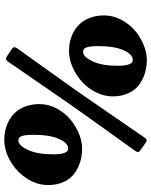

<svg xmlns="http://www.w3.org/2000/svg" viewBox="74 -756 699 888"><g transform="rotate(90 424.0 -312.5)"><path d="M426.3 -483.9Q426.3 -443.8 407.2 -406Q388.2 -368.2 358.4 -341.3Q328.6 -314.5 291 -298.1Q253.4 -281.7 216.8 -281.7Q192.4 -281.7 169.4 -287.1Q146.5 -292.5 124.8 -305.2Q103 -317.9 87.2 -336.2Q71.3 -354.5 61.5 -382.3Q51.8 -410.2 51.8 -444.3Q51.8 -484.4 71 -521.7Q90.3 -559.1 120.1 -585Q149.9 -610.8 186.5 -626.2Q223.1 -641.6 257.8 -641.6Q290 -641.6 318.8 -632.8Q347.7 -624 372.3 -606Q397 -587.9 411.6 -556.4Q426.3 -524.9 426.3 -483.9ZM455.6 -275.4Q408.7 -208.5 345.9 -116.5Q283.2 -24.4 265.1 1Q254.9 15.6 242.7 6.3L205.6 -18.1Q193.4 -26.9 203.6 -41.5Q221.7 -66.9 286.9 -157.5Q352.1 -248 398.9 -314.9L418.5 -342.8Q465.3 -409.7 532 -507.6Q598.6 -605.5 616.7 -630.9Q622.1 -638.7 627 -640.1Q631.8 -641.6 639.2 -637.2L675.3 -611.8Q689.5 -603.5 678.7 -588.4Q660.6 -563 591.6 -467Q522.5 -371.1 475.6 -304.2ZM220.7 -346.7Q243.2 -346.7 263.9 -390.1Q284.7 -433.6 284.7 -507.3Q284.7 -576.7 257.8 -576.7Q231.9 -576.7 212.9 -534.2Q193.8 -491.7 193.8 -416.5Q193.8 -379.9 199.5 -363.3Q205.1 -346.7 220.7 -346.7ZM836.4 -185.1Q836.4 -132.3 804.7 -84.7Q772.9 -37.1 724.6 -9.8Q676.3 17.6 627 17.6Q602.5 17.6 579.6 12Q556.6 6.3 534.9 -6.1Q513.2 -18.6 497.3 -37.1Q481.4 -55.7 471.7 -83.5Q461.9 -111.3 461.9 -145.5Q461.9 -185.5 481.2 -222.7Q500.5 -259.8 530.3 -285.6Q560.1 -311.5 596.7 -326.9Q633.3 -342.3 668 -342.3Q700.2 -342.3 729 -333.5Q757.8 -324.7 782.5 -306.9Q807.1 -289.1 821.8 -257.6Q836.4 -226.1 836.4 -185.1ZM630.4 -47.4Q652.8 -47.4 673.6 -91.1Q694.3 -134.8 694.3 -208.5Q694.3 -277.8 668 -277.8Q642.1 -277.8 623 -235.4Q604 -192.9 604 -117.7Q604 -80.6 609.6 -64Q615.2 -47.4 630.4 -47.4Z"/></g></svg>

Font: Cooper* ExtraBold
Style: Italic
Weight: 800
Italic angle: -7°
Designer: Owen Earl
Foundry: indestructible type*
Version: Version 0.001